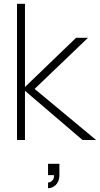

<svg xmlns="http://www.w3.org/2000/svg" viewBox="-20 -740 528 1015"><path d="M70 0H112V-260L416 0H488L163 -270L445 -540H382L112 -280V-720H70ZM234 225V255C260.5 255 294 234.5 294 186V126H234V186H265C265.5 188 265.5 190 265.5 192C265.5 212 247.5 225 234 225Z"/></svg>

Font: Vela Sans ExtLt
Style: Regular
Weight: 200
Designer: Principal design: Mikhail Sharanda - project Manrope.
Design modification: Ravid Balaliev
Foundry: Mikhail Sharanda
Version: Version 1.001